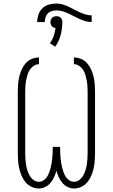

<svg xmlns="http://www.w3.org/2000/svg" viewBox="-20 -1061 640 1089"><path d="M401 8Q381 8 363.5 -0.5Q346 -9 333.5 -24Q321 -39 313 -56.5Q305 -74 300 -93Q295 -74 287 -56.5Q279 -39 266.5 -24Q254 -9 236.5 -0.5Q219 8 199 8Q178 8 157.5 -2Q137 -12 123.5 -29Q110 -46 101.5 -66.5Q93 -87 88.5 -108Q84 -129 82.5 -151Q81 -173 81 -195V-540Q81 -561 82.5 -582.5Q84 -604 89 -625Q94 -646 102.5 -665.5Q111 -685 125 -701.5Q139 -718 159.5 -726.5Q180 -735 201 -735V-697Q185 -697 171 -687.5Q157 -678 148.5 -664.5Q140 -651 135.5 -635.5Q131 -620 128 -604Q125 -588 124 -572Q123 -556 123 -540V-195Q123 -178 124 -161.5Q125 -145 127.5 -128.5Q130 -112 135 -96Q140 -80 148 -65.5Q156 -51 170 -40.5Q184 -30 200 -30Q214 -30 226.5 -38Q239 -46 246.5 -57.5Q254 -69 259 -82.5Q264 -96 267.5 -109.5Q271 -123 273 -137Q275 -151 276.5 -164.5Q278 -178 278.5 -192Q279 -206 279 -221V-228H321V-221Q321 -206 321.5 -192Q322 -178 323.5 -164.5Q325 -151 327 -137Q329 -123 332.5 -109.5Q336 -96 341 -82.5Q346 -69 353.5 -57.5Q361 -46 373.5 -38Q386 -30 400 -30Q416 -30 430 -40.5Q444 -51 452 -65.5Q460 -80 465 -96Q470 -112 472.5 -128.5Q475 -145 476 -161.5Q477 -178 477 -195V-540Q477 -556 476 -572Q475 -588 472 -604Q469 -620 464.5 -635.5Q460 -651 451.5 -664.5Q443 -678 429 -687.5Q415 -697 399 -697V-735Q420 -735 440.5 -726.5Q461 -718 475 -701.5Q489 -685 497.5 -665.5Q506 -646 511 -625Q516 -604 517.5 -582.5Q519 -561 519 -540V-195Q519 -173 517.5 -151Q516 -129 511.5 -108Q507 -87 498.5 -66.5Q490 -46 476.5 -29Q463 -12 442.5 -2Q422 8 401 8ZM234 -936H191Q191 -957 198 -978Q205 -999 220.5 -1014Q236 -1029 257 -1035Q278 -1041 300 -1041Q318 -1041 335 -1036Q352 -1031 368 -1023.5Q384 -1016 400 -1007.5Q416 -999 432 -991.5Q448 -984 465 -979Q482 -974 500 -974V-936Q482 -936 465 -941Q448 -946 432 -953Q416 -960 400 -968.5Q384 -977 368 -984.5Q352 -992 335 -997Q318 -1002 300 -1002Q287 -1002 273.5 -998Q260 -994 251 -984.5Q242 -975 238 -962Q234 -949 234 -936ZM293 -796 263 -816Q277 -835 284.5 -857Q292 -879 295 -902Q289 -903 283 -905.5Q277 -908 273.5 -913Q270 -918 268 -924Q266 -930 266 -936Q266 -942 268.5 -949Q271 -956 275.5 -960.5Q280 -965 286.5 -967Q293 -969 300 -969Q307 -969 313.5 -967Q320 -965 324.5 -960.5Q329 -956 331.5 -949Q334 -942 334 -936V-934L333 -923Q332 -889 322.5 -856.5Q313 -824 293 -796Z"/></svg>

Font: Iosevka Curly XLtEx
Style: Regular
Weight: 200
Width: 7
Monospace: yes
Designer: Belleve Invis
Foundry: Belleve Invis
Version: Version 11.1.0; ttfautohint (v1.8.3)